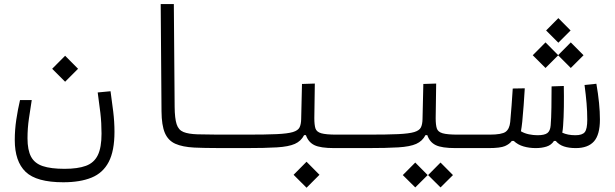

<svg xmlns="http://www.w3.org/2000/svg" viewBox="-20 -713 2970 927"><path d="M285.6 167Q156.2 167 103.8 116.7Q51.3 66.4 51.3 -37.1Q51.3 -85.9 58.6 -135Q65.9 -184.1 76.7 -230H133.3Q126.5 -186 119.6 -140.1Q112.8 -94.2 112.8 -45.4Q112.8 11.2 129.9 43.5Q147 75.7 186.3 88.9Q225.6 102.1 291.5 102.1Q355.5 102.1 394.8 87.6Q434.1 73.2 452.1 36.4Q470.2 -0.5 470.2 -67.9Q470.2 -119.6 464.6 -167.7Q459 -215.8 451.7 -266.6L513.7 -272.5Q520.5 -225.1 526.6 -174.8Q532.7 -124.5 532.7 -76.7Q532.7 15.6 504.9 68.8Q477.1 122.1 422.1 144.5Q367.2 167 285.6 167ZM294.4 -318.4 231.9 -380.9 294.4 -443.8 356.9 -380.9Z M1166 2Q1153.3 2 1141.1 2Q1128.4 2 1116.2 2Q1062.5 2 1012.7 1.7Q962.9 1.5 918 -0.5Q861.3 -3.4 826.7 -18.8Q792 -34.2 776.1 -71Q760.3 -107.9 759.8 -175.3L755.9 -693.4H819.3L823.2 -197.3Q823.7 -141.1 832.8 -113.3Q841.8 -85.4 865.7 -75.7Q889.6 -65.9 933.6 -64.5Q974.1 -63.5 1019.3 -63.2Q1064.5 -63 1121.1 -63Q1133.3 -63 1146 -63Q1158.7 -63 1171.9 -63Q1192.4 -63 1192.4 -33.7Q1192.4 2 1166 2Z M1166 2 1171.9 -63Q1263.7 -63 1316.4 -65.4Q1369.1 -67.9 1394 -75.4Q1418.9 -83 1426.3 -97.9Q1433.6 -112.8 1434.1 -137.7L1438 -307.6L1500 -309.6L1497.6 -142.6Q1497.6 -110.4 1502.9 -93.3Q1508.3 -76.2 1531 -69.6Q1553.7 -63 1604.5 -63H1757.8Q1776.4 -63 1783.7 -56.4Q1791 -49.8 1791 -33.2Q1791 -12.2 1780.3 -5.1Q1769.5 2 1752 2H1593.3Q1527.3 2 1498 -12.2Q1468.8 -26.4 1457 -60.5H1448.2Q1433.6 -31.7 1403.6 -18.3Q1373.5 -4.9 1317.1 -1.5Q1260.7 2 1166 2ZM1460 193.4 1397.5 130.9 1460 67.9 1522.5 130.9Z M1752 2 1757.8 -63Q1849.6 -63 1902.3 -65.4Q1955.1 -67.9 1980 -75.4Q2004.9 -83 2012.2 -97.9Q2019.5 -112.8 2020 -137.7L2023.9 -307.6L2085.9 -309.6L2083.5 -142.6Q2083.5 -110.4 2088.9 -93.3Q2094.2 -76.2 2116.9 -69.6Q2139.6 -63 2190.4 -63H2343.8Q2362.3 -63 2369.6 -56.4Q2377 -49.8 2377 -33.2Q2377 -12.2 2366.2 -5.1Q2355.5 2 2337.9 2H2179.2Q2113.3 2 2084 -12.2Q2054.7 -26.4 2043 -60.5H2034.2Q2019.5 -31.7 1989.5 -18.3Q1959.5 -4.9 1903.1 -1.5Q1846.7 2 1752 2ZM1984.9 191.9 1924.8 132.3 1984.9 71.8 2044.9 132.3ZM2106.9 191.9 2046.9 132.3 2106.9 71.8 2167 132.3Z M2338.9 2 2343.8 -63Q2402.8 -63 2421.4 -76.7Q2439.9 -90.3 2443.4 -124Q2447.3 -166.5 2450 -203.6Q2452.6 -240.7 2455.6 -285.6L2513.7 -286.6Q2511.2 -243.7 2508.3 -204.8Q2505.4 -166 2501.5 -125Q2498.5 -97.2 2495.1 -79.1Q2512.7 -68.8 2533.9 -64.5Q2555.2 -60.1 2575.2 -60.1Q2608.9 -60.1 2622.8 -70.6Q2636.7 -81.1 2638.7 -107.9Q2641.6 -141.6 2642.3 -193.4Q2643.1 -245.1 2643.1 -295.9L2702.1 -297.9Q2703.1 -249 2702.4 -196.8Q2701.7 -144.5 2698.7 -105.5Q2697.8 -89.4 2694.8 -72.3Q2721.2 -60.1 2758.3 -60.1Q2791.5 -60.1 2803.5 -75.2Q2815.4 -90.3 2815.4 -134.8Q2815.4 -174.3 2812 -214.6Q2808.6 -254.9 2802.2 -302.7L2859.4 -308.6Q2876.5 -210.4 2876.5 -136.2Q2876.5 -62.5 2847.7 -30.3Q2818.8 2 2759.8 2Q2727.1 2 2703.1 -5.9Q2679.2 -13.7 2663.1 -32.7H2654.8Q2642.1 -12.7 2618.9 -5.4Q2595.7 2 2566.9 2Q2535.6 2 2508.1 -5.9Q2480.5 -13.7 2460.4 -32.7H2451.2Q2440.4 -17.6 2418 -7.8Q2395.5 2 2338.9 2ZM2735.8 -384.8 2674.8 -445.8 2613.8 -384.8 2552.2 -446.3 2613.8 -508.3 2674.8 -446.8 2735.8 -508.3 2797.4 -446.3ZM2675.8 -506.8 2616.7 -565.9 2675.8 -625.5 2734.9 -565.9Z"/></svg>

Font: CaskaydiaMono NF Light
Style: Regular
Weight: 300
Designer: Aaron Bell
Foundry: Saja Typeworks
Version: Version 2111.001; ttfautohint (v1.8.4);Nerd Fonts 3.1.1